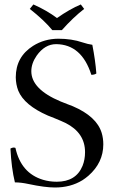

<svg xmlns="http://www.w3.org/2000/svg" viewBox="-20 -832 525 862"><path d="M214.8 -696.8Q177.7 -741.7 113.8 -792L129.9 -812Q190.4 -785.2 235.8 -751Q293 -791 342.8 -812L357.9 -792Q308.1 -753.4 257.8 -696.8ZM394.5 -630.9Q408.2 -561 412.6 -502Q403.8 -496.1 390.1 -496.1Q346.7 -632.8 231.9 -633.8Q181.2 -633.8 144.5 -582Q120.6 -547.4 120.6 -512.2Q120.6 -431.6 252 -376.5Q263.7 -371.6 284.2 -363.8Q300.8 -357.4 307.1 -355Q414.1 -309.1 436.5 -235.4Q443.8 -210.9 443.8 -184.1Q443.8 -101.6 377 -43Q363.8 -31.7 350.1 -22.9Q296.9 9.8 226.6 9.8Q181.6 9.8 107.9 -5.9Q74.2 -13.2 46.9 -13.2Q31.2 -77.1 26.9 -165Q38.6 -171.4 46.4 -168.9Q48.3 -168.5 49.3 -168Q74.2 -54.7 172.9 -24.9Q202.1 -16.1 234.9 -16.1Q321.3 -16.1 350.6 -87.4Q361.8 -115.2 361.8 -148.9Q361.8 -235.8 274.4 -279.8Q257.3 -288.1 223.6 -301.8Q204.1 -309.6 195.3 -313Q88.9 -359.4 62 -424.8Q51.3 -452.6 50.8 -484.9Q50.8 -576.7 128.4 -626Q178.7 -657.7 241.2 -658.2Q302.2 -658.2 350.6 -641.6Q374 -633.8 394.5 -630.9Z"/></svg>

Font: Linux Libertine Display O
Style: Regular
Weight: 400
Designer: Philipp H. Poll
Foundry: Philipp H. Poll
Version: Version 5.0.9